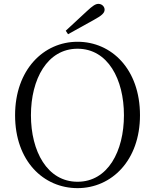

<svg xmlns="http://www.w3.org/2000/svg" viewBox="-20 -958 802 993"><path d="M320 -799 332 -781C378 -806 423 -831 467 -856C508 -878 521 -892 521 -908C521 -924 507 -938 489 -938C474 -938 459 -928 429 -900C396 -869 357 -834 320 -799ZM381 15C557 15 704 -128 704 -362C704 -600 557 -742 381 -742C205 -742 58 -597 58 -362C58 -125 205 15 381 15ZM381 -18C224 -18 140 -176 140 -362C140 -548 224 -706 381 -706C538 -706 621 -548 621 -362C621 -176 538 -18 381 -18Z"/></svg>

Font: Noto Serif SC Light
Style: Regular
Weight: 300
Designer: Ryoko NISHIZUKA 西塚涼子 (kana & ideographs); Frank Grießhammer (Latin, Greek & Cyrillic); Wenlong ZHANG 张文龙 (bopomofo); San
Foundry: Adobe
Version: Version 2.001;hotconv 1.1.0;makeotfexe 2.6.0